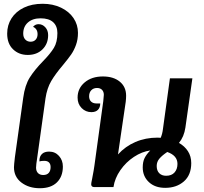

<svg xmlns="http://www.w3.org/2000/svg" viewBox="-20 -991 1081 1017"><path d="M54 -105Q54 -117 59 -159L103 -473Q112 -540 138 -581Q164 -622 208 -667Q247 -707 265.5 -737.5Q284 -768 284 -816Q284 -853 261.5 -873.5Q239 -894 195 -894Q153 -894 128 -872Q103 -850 103 -813Q103 -793 114 -781.5Q125 -770 142 -770Q159 -770 169 -781Q179 -792 179 -810Q179 -838 155 -849Q167 -863 184 -863Q205 -863 220 -846.5Q235 -830 235 -805Q235 -759 205 -729.5Q175 -700 127 -700Q80 -700 49 -730Q18 -760 18 -813Q18 -858 41 -894Q64 -930 106.5 -950.5Q149 -971 206 -971Q260 -971 303 -950.5Q346 -930 369.5 -895Q393 -860 393 -817Q393 -782 382.5 -753Q372 -724 357 -702.5Q342 -681 314 -647Q274 -600 251.5 -562Q229 -524 221 -470L177 -155Q171 -117 171 -103Q171 -85 181 -74.5Q191 -64 209 -64Q228 -64 238 -75Q248 -86 248 -106Q248 -122 239.5 -130.5Q231 -139 215 -139Q198 -139 189 -136V-144Q190 -164 203 -176Q216 -188 240 -188Q272 -188 292.5 -165Q313 -142 313 -109Q313 -56 281.5 -25Q250 6 191 6Q133 6 93.5 -24Q54 -54 54 -105Z M993 -127Q993 -64 954 -30Q915 4 855 4Q801 4 768.5 -26.5Q736 -57 736 -104Q736 -134 746 -154Q756 -174 776 -194Q732 -188 689.5 -160Q647 -132 617.5 -89.5Q588 -47 581 0H480Q463 0 463 -15Q463 -21 468 -44Q478 -96 480 -113L527 -455Q530 -485 530 -489Q530 -505 520.5 -515Q511 -525 494 -525Q475 -525 463.5 -513Q452 -501 452 -481Q452 -463 462.5 -453Q473 -443 491 -443H511Q511 -422 499 -409.5Q487 -397 464 -397Q434 -397 412.5 -418.5Q391 -440 391 -474Q391 -523 428.5 -554.5Q466 -586 525 -586Q581 -586 614.5 -558.5Q648 -531 648 -484Q648 -470 646 -452L605 -173Q644 -216 697.5 -239Q751 -262 815 -262Q826 -262 831 -261Q840 -281 843 -307L880 -576H999L962 -315Q955 -267 928 -234Q958 -217 975.5 -190Q993 -163 993 -127ZM920 -123Q920 -167 866 -186Q839 -168 824.5 -151Q810 -134 810 -112Q810 -87 823.5 -73.5Q837 -60 860 -60Q889 -60 904.5 -77.5Q920 -95 920 -123Z"/></svg>

Font: Krub SemiBold
Style: Italic
Weight: 600
Italic angle: -8°
Designer: Ekaluck Peanpanawate
Foundry: Cadson Demak Co.,Ltd.
Version: Version 1.000; ttfautohint (v1.6)